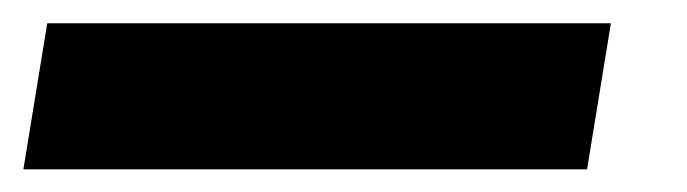

<svg xmlns="http://www.w3.org/2000/svg" viewBox="-86 -20 590 165"><path d="M439 0 418.5 125.5H-65.9L-45.4 0Z"/></svg>

Font: Inter ExtraBold
Style: Italic
Weight: 800
Italic angle: -9.3988°
Designer: Rasmus Andersson
Foundry: rsms
Version: Version 4.001;git-66647c0bb